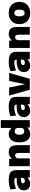

<svg xmlns="http://www.w3.org/2000/svg" viewBox="2006 -2776 780 4832"><g transform="rotate(-90 2396.0 -360.0)"><path d="M182 10Q109 10 65.5 -33.5Q22 -77 22 -150Q22 -236 90 -283Q158 -330 282 -330H336Q336 -364 318.5 -377Q301 -390 256 -390Q209 -390 160.5 -378.5Q112 -367 64 -344L43 -484Q98 -508 155.5 -519Q213 -530 283 -530Q375 -530 429.5 -510.5Q484 -491 508 -447Q532 -403 532 -330V0H346L344 -60H342Q313 -27 271 -8.5Q229 10 182 10ZM258 -125Q282 -125 299.5 -132.5Q317 -140 326.5 -153.5Q336 -167 336 -185V-225H312Q253 -225 225.5 -212Q198 -199 198 -170Q198 -148 213.5 -136.5Q229 -125 258 -125Z M629 0V-520H815L817 -450H819Q854 -494 892 -512Q930 -530 984 -530Q1078 -530 1118.5 -476.5Q1159 -423 1159 -300V0H963V-260Q963 -319 949.5 -344.5Q936 -370 904 -370Q882 -370 864 -359Q846 -348 835.5 -330Q825 -312 825 -290V0Z M1438 10Q1337 10 1283 -59.5Q1229 -129 1229 -260Q1229 -391 1283 -460.5Q1337 -530 1438 -530Q1485 -530 1520 -514Q1555 -498 1591 -460H1593V-730H1789V0H1603L1601 -60H1599Q1562 -23 1524 -6.5Q1486 10 1438 10ZM1509 -140Q1534 -140 1553 -150Q1572 -160 1582.5 -178Q1593 -196 1593 -220V-300Q1593 -324 1582.5 -342Q1572 -360 1553 -370Q1534 -380 1509 -380Q1466 -380 1443.5 -349.5Q1421 -319 1421 -260Q1421 -202 1443.5 -171Q1466 -140 1509 -140Z M2025 10Q1952 10 1908.5 -33.5Q1865 -77 1865 -150Q1865 -236 1933 -283Q2001 -330 2125 -330H2179Q2179 -364 2161.5 -377Q2144 -390 2099 -390Q2052 -390 2003.5 -378.5Q1955 -367 1907 -344L1886 -484Q1941 -508 1998.5 -519Q2056 -530 2126 -530Q2218 -530 2272.5 -510.5Q2327 -491 2351 -447Q2375 -403 2375 -330V0H2189L2187 -60H2185Q2156 -27 2114 -8.5Q2072 10 2025 10ZM2101 -125Q2125 -125 2142.5 -132.5Q2160 -140 2169.5 -153.5Q2179 -167 2179 -185V-225H2155Q2096 -225 2068.5 -212Q2041 -199 2041 -170Q2041 -148 2056.5 -136.5Q2072 -125 2101 -125Z M2555 0 2407 -520H2609L2691 -120H2693L2775 -520H2977L2829 0Z M3158 10Q3085 10 3041.5 -33.5Q2998 -77 2998 -150Q2998 -236 3066 -283Q3134 -330 3258 -330H3312Q3312 -364 3294.5 -377Q3277 -390 3232 -390Q3185 -390 3136.5 -378.5Q3088 -367 3040 -344L3019 -484Q3074 -508 3131.5 -519Q3189 -530 3259 -530Q3351 -530 3405.5 -510.5Q3460 -491 3484 -447Q3508 -403 3508 -330V0H3322L3320 -60H3318Q3289 -27 3247 -8.5Q3205 10 3158 10ZM3234 -125Q3258 -125 3275.5 -132.5Q3293 -140 3302.5 -153.5Q3312 -167 3312 -185V-225H3288Q3229 -225 3201.5 -212Q3174 -199 3174 -170Q3174 -148 3189.5 -136.5Q3205 -125 3234 -125Z M3605 0V-520H3791L3793 -450H3795Q3830 -494 3868 -512Q3906 -530 3960 -530Q4054 -530 4094.5 -476.5Q4135 -423 4135 -300V0H3939V-260Q3939 -319 3925.5 -344.5Q3912 -370 3880 -370Q3858 -370 3840 -359Q3822 -348 3811.5 -330Q3801 -312 3801 -290V0Z M4485 10Q4399 10 4336 -23Q4273 -56 4239 -116.5Q4205 -177 4205 -260Q4205 -343 4239 -403.5Q4273 -464 4336 -497Q4399 -530 4485 -530Q4571 -530 4634 -497Q4697 -464 4731 -403.5Q4765 -343 4765 -260Q4765 -177 4731 -116.5Q4697 -56 4634 -23Q4571 10 4485 10ZM4485 -130Q4527 -130 4548 -162.5Q4569 -195 4569 -260Q4569 -325 4548 -357.5Q4527 -390 4485 -390Q4443 -390 4422 -357.5Q4401 -325 4401 -260Q4401 -195 4422 -162.5Q4443 -130 4485 -130Z"/></g></svg>

Font: M PLUS 2 Thin Black
Style: Regular
Weight: 900
Version: Version 1.001